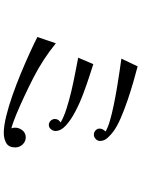

<svg xmlns="http://www.w3.org/2000/svg" viewBox="117 -884 765 1040"><g transform="rotate(90 500.0 -364.5)"><path d="M779 -64Q779 -29 755.5 -15.5Q732 -2 701 -2Q663 -2 610 -15Q557 -28 497 -49Q437 -70 378 -94.5Q319 -119 267.5 -142.5Q216 -166 181 -184L215 -284Q301 -214 400.5 -163Q500 -112 602 -69Q620 -62 638.5 -55Q657 -48 676 -43Q672 -51 672 -63Q672 -85 686.5 -103Q701 -121 724 -121Q747 -121 763 -104Q779 -87 779 -64ZM690 -282Q690 -269 680.5 -257.5Q671 -246 657 -246Q644 -246 634.5 -256Q625 -266 625 -279Q625 -298 644 -310Q615 -327 570 -341.5Q525 -356 474 -368Q423 -380 375.5 -389Q328 -398 293 -405L328 -487Q352 -479 395.5 -465Q439 -451 489.5 -432Q540 -413 585.5 -389Q631 -365 660.5 -338Q690 -311 690 -282ZM744 -523Q744 -510 733.5 -500Q723 -490 710 -490Q697 -490 687 -499Q677 -508 677 -521Q677 -530 681.5 -538.5Q686 -547 693 -553Q672 -566 634 -577Q596 -588 550 -597.5Q504 -607 456.5 -615Q409 -623 367.5 -629Q326 -635 298 -639L340 -727Q375 -718 423.5 -704Q472 -690 523.5 -672.5Q575 -655 620 -635.5Q665 -616 692 -596Q710 -583 727 -564.5Q744 -546 744 -523Z"/></g></svg>

Font: Kaisei Decol
Style: Regular
Weight: 400
Designer: Font-Kai, 金井和夫
Foundry: KAZUO KANAI
Version: Version 5.003